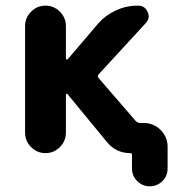

<svg xmlns="http://www.w3.org/2000/svg" viewBox="-20 -566 641 684"><path d="M220.7 -230.5Q219.7 -232.4 217.3 -231.9Q214.8 -231.4 214.8 -228.5V-93.8Q214.8 -63.5 193.4 -42Q171.9 -20.5 142.1 -20.5Q112.3 -20.5 90.8 -42Q69.3 -63.5 69.3 -93.8V-472.7Q69.3 -502.9 90.8 -524.4Q112.3 -545.9 142.1 -545.9Q171.9 -545.9 193.4 -524.4Q214.8 -502.9 214.8 -472.7V-357.4Q214.8 -354.5 217.3 -354Q219.7 -353.5 221.7 -355.5L329.1 -481.4Q355.5 -511.7 392.6 -528.8Q429.7 -545.9 469.7 -545.9H471.7Q496.1 -545.9 505.9 -523.4Q509.8 -515.6 509.8 -507.8Q509.8 -495.1 499 -483.4L332 -301.8Q325.2 -294.9 332 -287.1L462.9 -135.7Q469.7 -127.9 479.5 -127.9H492.2Q527.3 -127.9 552.2 -103Q577.1 -78.1 577.1 -43V34.2Q577.1 60.5 558.6 79.1Q540 97.7 513.7 97.7Q487.3 97.7 468.8 79.1Q450.2 60.5 450.2 34.2V-14.6Q450.2 -20.5 444.3 -20.5Q393.6 -20.5 361.3 -59.6Z"/></svg>

Font: Gen Jyuu GothicX Bold
Style: Bold
Weight: 700
Designer: Ryoko NISHIZUKA (kana &amp; ideographs); Paul D. Hunt (Latin, Greek &amp; Cyrillic); Wenlong ZHANG (bopomofo); Sandoll C
Version: Version 1.058.20140828